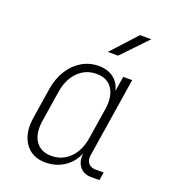

<svg xmlns="http://www.w3.org/2000/svg" viewBox="-143 -889 887 1004"><g transform="rotate(20 300.0 -387.5)"><path d="M225 10Q149 10 111 -45.5Q73 -101 87 -189L114 -360Q124 -420 152.5 -465Q181 -510 223.5 -535Q266 -560 316 -560Q367 -560 400 -534.5Q433 -509 442 -466L455 -550H505L435 -105Q431 -78 445 -61.5Q459 -45 485 -45H530L523 0H478Q434 0 411.5 -29.5Q389 -59 396 -105Q377 -53 331 -21.5Q285 10 225 10ZM242 -33Q303 -33 345 -75Q387 -117 398 -189L425 -360Q436 -432 408 -474.5Q380 -517 319 -517Q259 -517 217 -474.5Q175 -432 164 -360L137 -189Q126 -117 154.5 -75Q183 -33 242 -33ZM335 -645 463 -785H526L392 -645Z"/></g></svg>

Font: JetBrains Mono Thin
Style: Italic
Weight: 100
Italic angle: -9°
Monospace: yes
Designer: Philipp Nurullin, Konstantin Bulenkov
Foundry: JetBrains
Version: Version 2.305; ttfautohint (v1.8.4.7-5d5b)